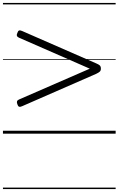

<svg xmlns="http://www.w3.org/2000/svg" viewBox="-20 -905 803 1300"><path d="M130 -186Q117 -180 109.5 -182.5Q102 -185 98 -198Q93 -210 95 -218Q97 -226 108 -231L588 -440L108 -650Q97 -655 94.5 -663Q92 -671 98 -683Q102 -696 109.5 -698.5Q117 -701 130 -695L631 -476Q648 -469 655.5 -462Q663 -455 663 -440Q663 -427 655.5 -420Q648 -413 631 -405ZM0 365H763V375H0ZM0 -20H763V0H0ZM0 -505H763V-500H0ZM0 -885H763V-875H0Z"/></svg>

Font: Playwrite GB S Guides
Style: Regular
Weight: 400
Designer: Veronika Burian, José Scaglione
Foundry: TypeTogether
Version: Version 1.003